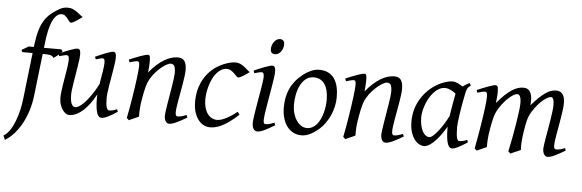

<svg xmlns="http://www.w3.org/2000/svg" viewBox="-106 -938 4150 1370"><g transform="rotate(5 1969.5 -252.5)"><path d="M440.9 -685.1Q430.7 -677.7 418.9 -669.2Q407.2 -660.6 396 -653.6Q384.8 -646.5 375.2 -641.8Q365.7 -637.2 359.9 -637.2Q353.5 -637.2 347.2 -645.8Q340.8 -654.3 333 -664.6Q325.2 -674.8 314.9 -683.3Q304.7 -691.9 291 -691.9Q272.5 -691.9 258.3 -680.9Q244.1 -669.9 233.4 -651.6Q222.7 -633.3 214.8 -609.6Q207 -585.9 201.7 -560.5Q196.3 -535.2 192.6 -510.3Q189 -485.4 187 -464.8L184.1 -441.9H309.1L318.8 -428.2Q314 -421.4 305.7 -413.3Q297.4 -405.3 288.1 -397.9Q278.8 -390.6 270.3 -384.5Q261.7 -378.4 256.8 -376Q254.4 -382.8 249.3 -387Q244.1 -391.1 235.4 -393.6Q226.6 -396 213.4 -397Q200.2 -397.9 182.1 -397.9H179.2L144 -94.2Q137.7 -40.5 122.3 9.5Q106.9 59.6 83.7 102.8Q60.5 146 30.3 180.4Q0 214.8 -36.1 236.8L-48.8 206.1Q-24.4 192.4 -4.6 163.1Q15.1 133.8 30 95.7Q44.9 57.6 54.7 14.9Q64.5 -27.8 68.8 -67.9L106.9 -397.9H33.2L25.9 -413.1L75.2 -441.9H111.8Q116.7 -481 123.3 -517.1Q129.9 -553.2 141.8 -585.4Q153.8 -617.7 173.6 -645.8Q193.4 -673.8 224.1 -696.8Q237.3 -706.1 249.5 -714.4Q261.7 -722.7 274.4 -729Q287.1 -735.4 300.5 -738.8Q314 -742.2 329.1 -742.2Q350.6 -742.2 367.9 -734.1Q385.3 -726.1 398.9 -716.1Q412.6 -706.1 423.1 -696.8Q433.6 -687.5 440.9 -685.1Z M749 -33.2Q709.5 -6.8 681.9 6.6Q654.3 20 635.7 20Q627.4 20 619.6 14.2Q611.8 8.3 605.5 -7.3Q599.1 -22.9 595.5 -50Q591.8 -77.1 591.8 -119.1Q591.8 -124.5 592 -131.1Q592.3 -137.7 592.8 -144.5Q572.8 -107.9 550.8 -77.6Q528.8 -47.4 504.9 -25.6Q481 -3.9 455.6 8.1Q430.2 20 403.8 20Q394 20 381.6 12.5Q369.1 4.9 358.2 -10.3Q347.2 -25.4 339.6 -47.9Q332 -70.3 332 -100.1Q332 -114.7 334.7 -137.2Q337.4 -159.7 341.3 -185.5Q345.2 -211.4 350.1 -239.3Q355 -267.1 358.9 -292.5Q362.8 -317.9 365.5 -338.4Q368.2 -358.9 368.2 -371.1Q368.2 -382.3 366.7 -388.9Q365.2 -395.5 362.5 -398.7Q359.9 -401.9 356.2 -402.8Q352.5 -403.8 348.1 -403.8Q343.8 -403.8 335.4 -401.9Q327.1 -399.9 318.8 -397.7Q310.5 -395.5 304.2 -393.8Q297.9 -392.1 297.9 -392.1L292 -410.2Q312.5 -419.4 333.3 -428Q354 -436.5 371.6 -442.9Q389.2 -449.2 402.6 -453.1Q416 -457 421.9 -457Q436 -457 440.9 -447.8Q445.8 -438.5 445.8 -416Q445.8 -401.9 442.9 -378.9Q439.9 -356 435.5 -328.6Q431.2 -301.3 426.3 -272Q421.4 -242.7 417 -215.3Q412.6 -188 409.7 -165Q406.7 -142.1 406.7 -127.9Q406.7 -81.1 416.7 -60.1Q426.8 -39.1 444.8 -39.1Q454.6 -39.1 470.7 -48.6Q486.8 -58.1 507.3 -79.3Q527.8 -100.6 552 -134.8Q576.2 -168.9 602.1 -218.8Q605.5 -241.2 609.4 -263.7Q613.3 -286.1 616.5 -306.2Q619.6 -326.2 621.8 -343Q624 -359.9 624 -371.1Q624 -382.3 622.8 -388.9Q621.6 -395.5 619.1 -398.7Q616.7 -401.9 613.5 -402.8Q610.4 -403.8 606 -403.8Q601.6 -403.8 594 -401.9Q586.4 -399.9 578.9 -397.7Q571.3 -395.5 565.7 -393.8Q560.1 -392.1 560.1 -392.1L552.7 -410.2Q573.2 -419.4 593.3 -428Q613.3 -436.5 630.1 -442.9Q647 -449.2 659.7 -453.1Q672.4 -457 678.7 -457Q692.4 -457 696.8 -447.8Q701.2 -438.5 701.2 -416Q701.2 -401.9 698.2 -379.2Q695.3 -356.4 690.9 -329.3Q686.5 -302.2 681.2 -272.7Q675.8 -243.2 671.4 -215.6Q667 -188 664.1 -164.1Q661.1 -140.1 661.1 -124Q661.1 -79.6 667.5 -58.3Q673.8 -37.1 686 -37.1Q698.7 -37.1 711.7 -40.3Q724.6 -43.5 742.2 -50.8L749 -33.2Z M1247.1 -35.2Q1202.6 -8.8 1171.6 5.6Q1140.6 20 1122.1 20Q1105 20 1095.5 4.6Q1085.9 -10.7 1085.9 -37.1Q1085.9 -45.9 1089.1 -68.6Q1092.3 -91.3 1097.2 -121.6Q1102.1 -151.9 1107.9 -186Q1113.8 -220.2 1118.7 -251Q1123.5 -281.7 1126.7 -306.2Q1129.9 -330.6 1129.9 -341.8Q1129.9 -378.9 1122.1 -393.6Q1114.3 -408.2 1092.8 -408.2Q1086.4 -408.2 1070.6 -400.4Q1054.7 -392.6 1034.7 -377Q1014.6 -361.3 992.9 -337.9Q971.2 -314.5 953.1 -283.2Q939.5 -259.8 930.9 -227.1Q922.4 -194.3 914.1 -147Q906.2 -103.5 904.1 -72.3Q901.9 -41 902.8 -12.2Q896.5 -8.8 887 -4.6Q877.4 -0.5 867.4 3.9Q857.4 8.3 848.1 12.5Q838.9 16.6 833 20L816.9 4.9Q823.7 -27.3 830.3 -64.9Q836.9 -102.5 843 -140.4Q849.1 -178.2 854.5 -215.1Q859.9 -252 863.8 -283Q867.7 -314 869.9 -337.2Q872.1 -360.4 872.1 -372.1Q872.1 -383.3 870.8 -389.9Q869.6 -396.5 867.4 -399.7Q865.2 -402.8 861.8 -403.8Q858.4 -404.8 854 -404.8Q849.6 -404.8 841.1 -402.8Q832.5 -400.9 823.7 -398.4Q814.9 -396 808.3 -394Q801.8 -392.1 801.8 -392.1L794.9 -411.1Q815.4 -419.9 836.2 -428.2Q856.9 -436.5 875 -442.9Q893.1 -449.2 906.5 -453.1Q919.9 -457 925.8 -457Q932.6 -457 936.5 -454.8Q940.4 -452.6 942.1 -446.8Q943.8 -440.9 944.3 -430.2Q944.8 -419.4 944.8 -401.9Q944.8 -396.5 944.3 -387.2Q943.8 -377.9 943.1 -367.4Q942.4 -356.9 941.4 -346.9Q940.4 -336.9 939.9 -331.1Q966.3 -364.3 993.2 -388.2Q1020 -412.1 1045.9 -427.5Q1071.8 -442.9 1095.9 -450Q1120.1 -457 1142.1 -457Q1157.2 -457 1169.2 -452.6Q1181.2 -448.2 1189 -438.2Q1196.8 -428.2 1200.9 -411.9Q1205.1 -395.5 1205.1 -372.1Q1205.1 -355 1201.9 -329.6Q1198.7 -304.2 1193.8 -274.7Q1189 -245.1 1183.1 -213.9Q1177.2 -182.6 1172.4 -154.3Q1167.5 -126 1164.3 -102.8Q1161.1 -79.6 1161.1 -65.9Q1161.1 -49.3 1165.5 -43.2Q1169.9 -37.1 1178.7 -37.1Q1189.9 -37.1 1204.6 -41Q1219.2 -44.9 1239.7 -53.2L1247.1 -35.2Z M1663.1 -397.9Q1652.8 -390.6 1641.4 -382.3Q1629.9 -374 1619.1 -367.4Q1608.4 -360.8 1598.9 -356.4Q1589.4 -352.1 1583 -352.1Q1577.6 -352.1 1569.8 -360.4Q1562 -368.7 1551.5 -378.9Q1541 -389.2 1527.8 -397.5Q1514.6 -405.8 1499 -405.8Q1477.1 -405.8 1458.3 -395Q1439.5 -384.3 1424.3 -366.2Q1409.2 -348.1 1397.7 -324.5Q1386.2 -300.8 1378.7 -275.1Q1371.1 -249.5 1367.2 -223.6Q1363.3 -197.8 1363.3 -174.8Q1363.3 -143.1 1370.4 -117.7Q1377.4 -92.3 1390.1 -74.5Q1402.8 -56.6 1420.4 -46.9Q1438 -37.1 1459 -37.1Q1467.8 -37.1 1481.4 -40Q1495.1 -43 1512.9 -51Q1530.8 -59.1 1552.7 -72.8Q1574.7 -86.4 1601.1 -107.9Q1605 -102.5 1609.4 -97.2Q1613.8 -91.8 1616.2 -87.9Q1578.1 -53.2 1547.9 -32Q1517.6 -10.7 1492.9 0.7Q1468.3 12.2 1448.5 16.1Q1428.7 20 1411.1 20Q1394.5 20 1374 11.7Q1353.5 3.4 1335.2 -17.1Q1316.9 -37.6 1304.4 -71.8Q1292 -106 1292 -157.2Q1292 -189.9 1298.8 -224.9Q1305.7 -259.8 1321 -293.2Q1336.4 -326.7 1361.1 -356.9Q1385.7 -387.2 1421.9 -411.1Q1435.5 -419.9 1452.1 -428.2Q1468.8 -436.5 1486.6 -442.9Q1504.4 -449.2 1521.7 -453.1Q1539.1 -457 1554.2 -457Q1575.7 -457 1592.5 -448.7Q1609.4 -440.4 1622.6 -429.9Q1635.7 -419.4 1645.8 -409.9Q1655.8 -400.4 1663.1 -397.9Z M1889.6 -616.2Q1889.6 -602.5 1885.5 -589.1Q1881.3 -575.7 1873.5 -564.7Q1865.7 -553.7 1854.5 -546.9Q1843.3 -540 1829.6 -540Q1814.5 -540 1806.2 -548.8Q1797.9 -557.6 1797.9 -574.2Q1797.9 -587.4 1802.2 -600.8Q1806.6 -614.3 1814.5 -625.5Q1822.3 -636.7 1833.3 -643.8Q1844.2 -650.9 1857.9 -650.9Q1873 -650.9 1881.3 -641.8Q1889.6 -632.8 1889.6 -616.2ZM1876.5 -35.2Q1853.5 -21.5 1835.2 -11.2Q1816.9 -1 1801.8 6.1Q1786.6 13.2 1774.4 16.6Q1762.2 20 1751.5 20Q1734.9 20 1725.1 4.6Q1715.3 -10.7 1715.3 -37.1Q1715.3 -51.8 1719 -78.9Q1722.7 -106 1728 -138.9Q1733.4 -171.9 1739.7 -207.8Q1746.1 -243.7 1751.5 -276.1Q1756.8 -308.6 1760.5 -333.7Q1764.2 -358.9 1764.2 -371.1Q1764.2 -382.3 1762.7 -388.9Q1761.2 -395.5 1758.8 -398.7Q1756.3 -401.9 1752.4 -402.8Q1748.5 -403.8 1744.1 -403.8Q1740.2 -403.8 1731.9 -401.9Q1723.6 -399.9 1715.6 -397.7Q1707.5 -395.5 1701.4 -393.8Q1695.3 -392.1 1695.3 -392.1L1688.5 -410.2Q1709 -419.4 1729.2 -428Q1749.5 -436.5 1767.1 -442.9Q1784.7 -449.2 1797.9 -453.1Q1811 -457 1817.4 -457Q1831.1 -457 1836.7 -447.8Q1842.3 -438.5 1842.3 -416Q1842.3 -401.9 1838.6 -374.3Q1835 -346.7 1829.1 -312.5Q1823.2 -278.3 1816.9 -241Q1810.5 -203.6 1804.7 -169.4Q1798.8 -135.3 1795.2 -107.7Q1791.5 -80.1 1791.5 -65.9Q1791.5 -50.8 1794.7 -43.9Q1797.9 -37.1 1806.2 -37.1Q1821.3 -37.1 1835.2 -41Q1849.1 -44.9 1869.1 -53.2L1876.5 -35.2Z M2226.6 -246.1Q2226.6 -320.8 2199.2 -360.4Q2171.9 -399.9 2121.6 -399.9Q2086.4 -399.9 2062.5 -379.6Q2038.6 -359.4 2023.9 -328.6Q2009.3 -297.9 2002.9 -262Q1996.6 -226.1 1996.6 -194.8Q1996.6 -162.1 2004.6 -133.1Q2012.7 -104 2027.1 -82.3Q2041.5 -60.5 2060.8 -47.9Q2080.1 -35.2 2102.5 -35.2Q2125 -35.2 2142.8 -45.2Q2160.6 -55.2 2174.6 -72Q2188.5 -88.9 2198.2 -110.6Q2208 -132.3 2214.4 -155.8Q2220.7 -179.2 2223.6 -202.6Q2226.6 -226.1 2226.6 -246.1ZM2296.4 -272.9Q2296.4 -240.2 2289.1 -206.8Q2281.7 -173.3 2267.6 -141.8Q2253.4 -110.4 2232.7 -81.8Q2211.9 -53.2 2184.6 -30.8Q2171.9 -20.5 2157.7 -11.2Q2143.6 -2 2128.9 5.1Q2114.3 12.2 2099.1 16.1Q2084 20 2069.3 20Q2035.2 20 2008.5 5.6Q1981.9 -8.8 1963.6 -33.9Q1945.3 -59.1 1935.8 -93.5Q1926.3 -127.9 1926.3 -168Q1926.3 -203.1 1932.1 -235.6Q1938 -268.1 1951.2 -298.3Q1964.4 -328.6 1986.3 -356.4Q2008.3 -384.3 2040.5 -410.2Q2065.4 -429.7 2095.2 -443.4Q2125 -457 2155.3 -457Q2193.4 -457 2220.2 -443.4Q2247.1 -429.7 2263.9 -405.3Q2280.8 -380.9 2288.6 -347.2Q2296.4 -313.5 2296.4 -272.9Z M2797.4 -35.2Q2752.9 -8.8 2721.9 5.6Q2690.9 20 2672.4 20Q2655.3 20 2645.8 4.6Q2636.2 -10.7 2636.2 -37.1Q2636.2 -45.9 2639.4 -68.6Q2642.6 -91.3 2647.5 -121.6Q2652.3 -151.9 2658.2 -186Q2664.1 -220.2 2668.9 -251Q2673.8 -281.7 2677 -306.2Q2680.2 -330.6 2680.2 -341.8Q2680.2 -378.9 2672.4 -393.6Q2664.6 -408.2 2643.1 -408.2Q2636.7 -408.2 2620.8 -400.4Q2605 -392.6 2585 -377Q2564.9 -361.3 2543.2 -337.9Q2521.5 -314.5 2503.4 -283.2Q2489.7 -259.8 2481.2 -227.1Q2472.7 -194.3 2464.4 -147Q2456.5 -103.5 2454.3 -72.3Q2452.1 -41 2453.1 -12.2Q2446.8 -8.8 2437.3 -4.6Q2427.7 -0.5 2417.7 3.9Q2407.7 8.3 2398.4 12.5Q2389.2 16.6 2383.3 20L2367.2 4.9Q2374 -27.3 2380.6 -64.9Q2387.2 -102.5 2393.3 -140.4Q2399.4 -178.2 2404.8 -215.1Q2410.2 -252 2414.1 -283Q2418 -314 2420.2 -337.2Q2422.4 -360.4 2422.4 -372.1Q2422.4 -383.3 2421.1 -389.9Q2419.9 -396.5 2417.7 -399.7Q2415.5 -402.8 2412.1 -403.8Q2408.7 -404.8 2404.3 -404.8Q2399.9 -404.8 2391.4 -402.8Q2382.8 -400.9 2374 -398.4Q2365.2 -396 2358.6 -394Q2352.1 -392.1 2352.1 -392.1L2345.2 -411.1Q2365.7 -419.9 2386.5 -428.2Q2407.2 -436.5 2425.3 -442.9Q2443.4 -449.2 2456.8 -453.1Q2470.2 -457 2476.1 -457Q2482.9 -457 2486.8 -454.8Q2490.7 -452.6 2492.4 -446.8Q2494.1 -440.9 2494.6 -430.2Q2495.1 -419.4 2495.1 -401.9Q2495.1 -396.5 2494.6 -387.2Q2494.1 -377.9 2493.4 -367.4Q2492.7 -356.9 2491.7 -346.9Q2490.7 -336.9 2490.2 -331.1Q2516.6 -364.3 2543.5 -388.2Q2570.3 -412.1 2596.2 -427.5Q2622.1 -442.9 2646.2 -450Q2670.4 -457 2692.4 -457Q2707.5 -457 2719.5 -452.6Q2731.4 -448.2 2739.3 -438.2Q2747.1 -428.2 2751.2 -411.9Q2755.4 -395.5 2755.4 -372.1Q2755.4 -355 2752.2 -329.6Q2749 -304.2 2744.1 -274.7Q2739.3 -245.1 2733.4 -213.9Q2727.5 -182.6 2722.7 -154.3Q2717.8 -126 2714.6 -102.8Q2711.4 -79.6 2711.4 -65.9Q2711.4 -49.3 2715.8 -43.2Q2720.2 -37.1 2729 -37.1Q2740.2 -37.1 2754.9 -41Q2769.5 -44.9 2790 -53.2L2797.4 -35.2Z M3110.4 -209.5Q3113.8 -231.9 3117.9 -256.6Q3122.1 -281.2 3126 -303.5Q3129.9 -325.7 3133.3 -343.8Q3136.7 -361.8 3138.2 -371.1V-372.1Q3130.9 -377.9 3122.1 -383.8Q3113.3 -389.6 3103.5 -394.5Q3093.8 -399.4 3083 -402.6Q3072.3 -405.8 3060.5 -405.8Q3038.1 -405.8 3018.3 -394.8Q2998.5 -383.8 2981.7 -365.7Q2964.8 -347.7 2951.4 -324.5Q2938 -301.3 2928.7 -276.6Q2919.4 -252 2914.3 -228Q2909.2 -204.1 2909.2 -185.1Q2909.2 -153.3 2914.6 -127.9Q2919.9 -102.5 2929.2 -84.5Q2938.5 -66.4 2951.2 -56.6Q2963.9 -46.9 2978.5 -46.9Q2990.2 -46.9 3006.8 -61.5Q3023.4 -76.2 3041.7 -99.6Q3060.1 -123 3078.1 -152.1Q3096.2 -181.2 3110.4 -209.5ZM3217.3 -411.1Q3216.3 -410.2 3216.3 -410.2Q3212.9 -403.3 3210.4 -394Q3208 -384.8 3205.6 -371.1Q3198.2 -335.9 3191.7 -299.1Q3185.1 -262.2 3180.4 -229.5Q3175.8 -196.8 3173.1 -171.9Q3170.4 -147 3170.4 -136.2Q3170.4 -108.4 3172.1 -89.4Q3173.8 -70.3 3176.8 -58.8Q3179.7 -47.4 3184.1 -42.2Q3188.5 -37.1 3194.3 -37.1Q3204.1 -37.1 3217.5 -39.8Q3231 -42.5 3250.5 -50.8L3256.3 -33.2Q3213.9 -5.4 3187.7 7.3Q3161.6 20 3147.5 20Q3138.7 20 3130.6 13.9Q3122.6 7.8 3116.2 -9Q3109.9 -25.9 3106.2 -55.7Q3102.5 -85.4 3102.5 -132.8Q3089.8 -110.4 3071.5 -83.7Q3053.2 -57.1 3032.2 -33.9Q3011.2 -10.7 2989 4.6Q2966.8 20 2946.3 20Q2930.2 20 2911.9 10.7Q2893.6 1.5 2878.2 -18.8Q2862.8 -39.1 2852.5 -71Q2842.3 -103 2842.3 -148.9Q2842.3 -187.5 2851.3 -224.4Q2860.4 -261.2 2878.4 -294.9Q2896.5 -328.6 2922.6 -358.2Q2948.7 -387.7 2983.4 -411.1Q2996.6 -419.9 3012.5 -428.2Q3028.3 -436.5 3045.2 -442.9Q3062 -449.2 3078.6 -453.1Q3095.2 -457 3110.4 -457Q3120.6 -457 3130.4 -454.3Q3140.1 -451.7 3149.2 -447.3Q3158.2 -442.9 3167 -437.5Q3175.8 -432.1 3183.6 -427.2Q3194.8 -435.5 3207.3 -443.1Q3219.7 -450.7 3232.4 -457L3242.2 -439.9Q3232.4 -432.1 3226.6 -426Q3220.7 -419.9 3216.8 -411.1H3217.3Z M3956.5 -35.2Q3911.1 -8.8 3881.3 5.6Q3851.6 20 3830.6 20Q3816.4 20 3806.4 4.6Q3796.4 -10.7 3796.4 -37.1Q3796.4 -45.9 3799.8 -67.9Q3803.2 -89.8 3808.1 -119.4Q3813 -148.9 3819.1 -182.6Q3825.2 -216.3 3830.1 -248.3Q3835 -280.3 3838.4 -307.6Q3841.8 -335 3841.8 -351.1Q3841.8 -381.3 3835.7 -394.3Q3829.6 -407.2 3820.8 -407.2Q3811.5 -407.2 3797.4 -400.6Q3783.2 -394 3766.1 -380.1Q3749 -366.2 3729.7 -344.5Q3710.4 -322.8 3691.4 -293Q3680.7 -275.9 3673.6 -259.3Q3666.5 -242.7 3661.9 -224.9Q3657.2 -207 3653.8 -187.3Q3650.4 -167.5 3646.5 -144Q3639.6 -99.6 3637.9 -67.9Q3636.2 -36.1 3637.7 -12.2Q3630.9 -8.8 3621.1 -4.6Q3611.3 -0.5 3601.1 3.9Q3590.8 8.3 3581.3 12.5Q3571.8 16.6 3565.4 20L3549.8 4.9Q3560.5 -44.9 3570.6 -98.6Q3580.6 -152.3 3588.4 -200.4Q3596.2 -248.5 3600.8 -286.1Q3605.5 -323.7 3605.5 -341.8Q3605.5 -378.9 3597.9 -393.1Q3590.3 -407.2 3576.7 -407.2Q3570.3 -407.2 3557.1 -400.9Q3543.9 -394.5 3526.9 -380.6Q3509.8 -366.7 3490.5 -345.2Q3471.2 -323.7 3452.6 -293.9Q3442.4 -278.3 3435.3 -261.7Q3428.2 -245.1 3423.1 -226.8Q3418 -208.5 3413.8 -188Q3409.7 -167.5 3405.8 -144Q3397.9 -99.6 3395.8 -67.6Q3393.6 -35.6 3394.5 -12.2Q3388.2 -8.8 3378.7 -4.6Q3369.1 -0.5 3359.1 3.9Q3349.1 8.3 3339.8 12.5Q3330.6 16.6 3324.7 20L3308.6 4.9Q3315.4 -29.3 3322 -66.7Q3328.6 -104 3334.7 -141.1Q3340.8 -178.2 3346.2 -213.6Q3351.6 -249 3355.5 -279.3Q3359.4 -309.6 3361.6 -333.3Q3363.8 -356.9 3363.8 -371.1Q3363.8 -382.3 3362.3 -388.9Q3360.8 -395.5 3358.2 -399.2Q3355.5 -402.8 3352.1 -403.8Q3348.6 -404.8 3344.7 -404.8Q3340.3 -404.8 3331.5 -402.8Q3322.8 -400.9 3314 -398.4Q3305.2 -396 3298.8 -394Q3292.5 -392.1 3292.5 -392.1L3286.6 -411.1Q3307.1 -419.9 3327.6 -428.2Q3348.1 -436.5 3365.7 -442.9Q3383.3 -449.2 3396.5 -453.1Q3409.7 -457 3415.5 -457Q3422.9 -457 3427.2 -454.6Q3431.6 -452.1 3433.8 -446Q3436 -439.9 3436.8 -429Q3437.5 -418 3437.5 -400.9Q3437.5 -395.5 3436.8 -387.5Q3436 -379.4 3435.3 -369.9Q3434.6 -360.4 3433.3 -350.1Q3432.1 -339.8 3431.6 -331.1Q3460.4 -365.2 3485.6 -389.4Q3510.7 -413.6 3533.4 -428.5Q3556.2 -443.4 3576.9 -450.2Q3597.7 -457 3617.7 -457Q3635.7 -457 3647.9 -449.7Q3660.2 -442.4 3667 -430.2Q3673.8 -418 3676.8 -402.6Q3679.7 -387.2 3679.7 -371.1Q3679.7 -361.8 3679.2 -354.2Q3678.7 -346.7 3677.7 -335.9Q3706.1 -368.7 3730 -391.6Q3753.9 -414.6 3774.7 -429.2Q3795.4 -443.8 3814.2 -450.4Q3833 -457 3851.6 -457Q3865.7 -457 3877.4 -452.4Q3889.2 -447.8 3897.5 -437.5Q3905.8 -427.2 3910.2 -410.9Q3914.6 -394.5 3914.6 -371.1Q3914.6 -352.5 3911.4 -326.4Q3908.2 -300.3 3903.3 -271Q3898.4 -241.7 3893.1 -210.9Q3887.7 -180.2 3882.8 -152.6Q3877.9 -125 3874.8 -102.3Q3871.6 -79.6 3871.6 -65.9Q3871.6 -49.3 3876.5 -43.7Q3881.3 -38.1 3889.6 -38.1Q3903.8 -38.1 3917.7 -41.7Q3931.6 -45.4 3951.7 -53.2L3956.5 -35.2Z"/></g></svg>

Font: Gentium
Style: Italic
Weight: 400
Italic angle: -7°
Designer: J. Victor Gaultney
Version: Version 1.02; 2005; OFL release